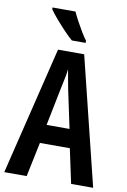

<svg xmlns="http://www.w3.org/2000/svg" viewBox="-101 -996 698 1055"><g transform="rotate(10 248.0 -468.5)"><path d="M373 0 332 -192H165L125 0H0L174 -714H320L496 0ZM267 -508Q260 -542 256 -567Q252 -592 247 -618Q245 -595 238.5 -564.5Q232 -534 227 -510L184 -296H312ZM232 -937Q242 -915 257 -887Q272 -859 288 -832.5Q304 -806 317 -789V-777H240Q221 -793 194 -821.5Q167 -850 142 -879Q117 -908 104 -928V-937Z"/></g></svg>

Font: Noto Sans Kannada ExtraCondensed SemiBold
Style: Regular
Weight: 600
Width: 2
Designer: Jelle Bosma - Monotype Design Team
Foundry: Monotype Imaging Inc.
Version: Version 2.005; ttfautohint (v1.8.4.7-5d5b)